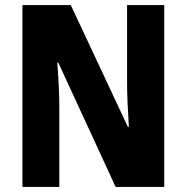

<svg xmlns="http://www.w3.org/2000/svg" viewBox="-20 -734 733 754"><path d="M625 0H434L209 -488H205Q209 -436 211 -390Q213 -344 213 -309V0H68V-714H258L482 -236H486Q483 -285 481 -329Q479 -373 479 -409V-714H625Z"/></svg>

Font: Noto Sans Myanmar Condensed ExtraBold
Style: Regular
Weight: 800
Width: 3
Designer: Monotype Design Team
Foundry: Monotype Imaging Inc.
Version: Version 2.107; ttfautohint (v1.8.4.7-5d5b)